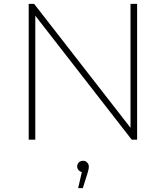

<svg xmlns="http://www.w3.org/2000/svg" viewBox="-20 -720 855 990"><path d="M128 0V-700H156L653 -61V-700H687V0H659L162 -639V0ZM383 250 402 167Q392 165 385 157Q378 149 378 138Q378 126 386.5 117.5Q395 109 408 109Q422 109 430 118.5Q438 128 438 138Q438 147 436 155.5Q434 164 431 174L407 250Z"/></svg>

Font: Montserrat ExtraLight
Style: Regular
Weight: 200
Designer: Julieta Ulanovsky
Foundry: Julieta Ulanovsky
Version: Version 9.000; ttfautohint (v1.8.4.7-5d5b)